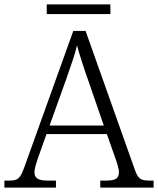

<svg xmlns="http://www.w3.org/2000/svg" viewBox="-22 -855 720 875"><path d="M191 -791H481V-835H191ZM-2 0H233V-32H196C150 -32 135 -44 135 -71C135 -88 147 -123 153 -140L190 -244H465L503 -136C509 -120 520 -87 520 -71C520 -44 507 -32 463 -32H435V0H678V-32H661C618 -32 607 -40 592 -83L368 -714H312L90 -96C70 -41 61 -32 19 -32H-2ZM204 -283 279 -492C298 -546 320 -608 329 -648C341 -603 362 -539 382 -483L451 -283Z"/></svg>

Font: Noto Serif Lao Light
Style: Regular
Weight: 300
Designer: Monotype Design Team
Foundry: Monotype Imaging Inc.
Version: Version 2.003